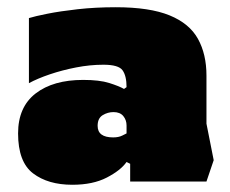

<svg xmlns="http://www.w3.org/2000/svg" viewBox="-20 -501 635 531"><path d="M180 10Q113 10 71.5 -21.5Q30 -53 30 -132Q30 -205 78.5 -242.5Q127 -280 210 -280Q255 -280 282 -271.5Q309 -263 323 -255L330 -260Q330 -291 319 -306.5Q308 -322 266 -322Q229 -322 190.5 -314.5Q152 -307 118 -295.5Q84 -284 60 -271V-451Q76 -456 111 -463Q146 -470 195 -475.5Q244 -481 300 -481Q394 -481 449 -458.5Q504 -436 527.5 -393.5Q551 -351 551 -292V-159L571 -58L551 1H340V-48L330 -53Q314 -30 275.5 -10Q237 10 180 10ZM293 -121Q308 -121 318 -126Q328 -131 330 -132V-154Q330 -169 321 -180Q312 -191 294 -191Q278 -191 264 -182.5Q250 -174 250 -153Q250 -121 293 -121Z"/></svg>

Font: Rowdies
Style: Bold
Weight: 700
Designer: Jaikishan Patel
Version: Version 1.000; ttfautohint (v1.8.3)